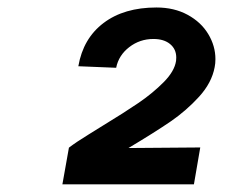

<svg xmlns="http://www.w3.org/2000/svg" viewBox="-20 -880 640 500"><path d="M246.5 -552Q304 -587 341 -612.2Q378 -637.5 406.2 -666Q434.5 -694.5 438.5 -721.5Q439 -724.5 439 -730Q439 -752 423 -765.2Q407 -778.5 379.5 -778.5Q344 -778.5 316.5 -757.2Q289 -736 282.5 -703.5L184 -707.5Q196.5 -780 249.8 -820.2Q303 -860.5 387.5 -860.5Q433.5 -860.5 468.5 -841.5Q503.5 -822.5 522.2 -791.5Q541 -760.5 541 -726Q541 -714.5 539 -705Q531.5 -664.5 498.5 -628.2Q465.5 -592 424.8 -564Q384 -536 314.5 -494.5L501.5 -496L485 -400H142.5L159.5 -495.5Q178.5 -510 209.8 -529.2Q241 -548.5 246.5 -552Z"/></svg>

Font: JuliaMono ExtraBoldItalic
Style: Regular
Weight: 800
Italic angle: -9°
Monospace: yes
Designer: cormullion
Foundry: corm
Version: Version 0.049; ttfautohint (v1.8.4)